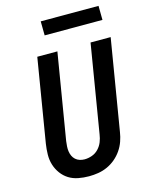

<svg xmlns="http://www.w3.org/2000/svg" viewBox="-135 -1013 871 1107"><g transform="rotate(-15 300.0 -459.5)"><path d="M257 8Q224 8 193 2Q162 -4 137 -19.5Q112 -35 94 -59.5Q76 -84 67 -113Q58 -142 58.5 -174Q59 -206 64 -238L146 -735H266L181 -222Q179 -207 178 -191.5Q177 -176 179 -161.5Q181 -147 187 -134Q193 -121 203.5 -111.5Q214 -102 228 -97.5Q242 -93 257 -93Q279 -93 301.5 -101Q324 -109 340.5 -126.5Q357 -144 365.5 -165.5Q374 -187 377 -209L464 -735H584L494 -192Q490 -165 480.5 -138Q471 -111 454.5 -87Q438 -63 415.5 -44Q393 -25 366.5 -13Q340 -1 312 3.5Q284 8 257 8ZM564 -843H219L218 -927H563Z"/></g></svg>

Font: Iosevka Extended
Style: Bold Italic
Weight: 700
Width: 7
Italic angle: -9°
Monospace: yes
Designer: Belleve Invis
Foundry: Belleve Invis
Version: Version 32.5.0; ttfautohint (v1.8.4)